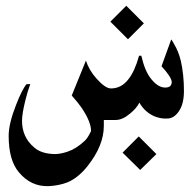

<svg xmlns="http://www.w3.org/2000/svg" viewBox="-20 -428 662 660"><path d="M517.6 101.6 461.9 156.2 401.4 96.7 457 41ZM474.6 -347.7 419.9 -293 359.4 -353.5 414.1 -408.2ZM361.3 -124Q397.5 -124 421.9 -156.2Q443.4 -183.6 458 -236.3H465.8Q478.5 -181.6 500 -156.2Q523.4 -127 547.9 -127Q570.3 -127 570.3 -146.5Q570.3 -157.2 552.7 -179.7Q546.9 -187.5 535.2 -200.2L568.4 -292Q570.3 -292 579.1 -275.4Q593.8 -251 601.6 -218.8Q612.3 -171.9 612.3 -115.2Q612.3 -71.3 595.2 -45.9Q578.1 -20.5 554.7 -20.5H546.9Q530.3 -20.5 510.7 -28.3Q478.5 -42 459 -75.2Q450.2 -56.6 427.7 -38.1Q401.4 -15.6 377.9 -15.6H336.9V4.9Q336.9 72.3 281.2 142.6Q249 183.6 210.9 199.2Q182.6 210 147.5 211.9Q85.9 213.9 44.9 164.1Q9.8 123 9.8 39.1Q9.8 -2.9 35.2 -67.4Q56.6 -122.1 71.3 -138.7H84Q74.2 -112.3 67.4 -84Q55.7 -37.1 55.7 -12.7Q55.7 43.9 97.7 79.1Q122.1 100.6 168 101.6Q187.5 101.6 210.9 93.8Q241.2 84 269.5 57.6Q281.2 47.9 293 22.5Q293 -9.8 259.8 -58.6Q249 -74.2 226.6 -99.6L275.4 -219.7Q286.1 -186.5 311.5 -158.2Q341.8 -124 361.3 -124Z"/></svg>

Font: Thabit-Bold
Style: Bold
Weight: 700
Designer: Regenerated by Nadim Shaikli
Foundry: MAK Alagha
Version: 0.01